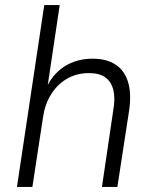

<svg xmlns="http://www.w3.org/2000/svg" viewBox="-20 -739 603 759"><path d="M47 0 155 -719H216L166 -384H160Q185 -444 233.5 -475.5Q282 -507 346 -507Q400 -507 435.5 -484.5Q471 -462 485.5 -417Q500 -372 491 -306L444 0H383L428 -305Q436 -351 428 -383.5Q420 -416 396.5 -433Q373 -450 332 -450Q282 -450 243.5 -427Q205 -404 181 -364.5Q157 -325 150 -275L108 0Z"/></svg>

Font: Nunitoga
Style: Light Italic
Weight: 300
Italic angle: -9°
Designer: Vernon Adams
Foundry: Vernon Adams
Version: Version 1.0